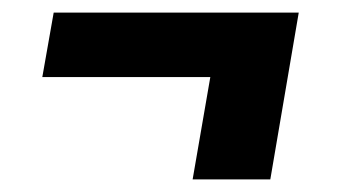

<svg xmlns="http://www.w3.org/2000/svg" viewBox="-20 -411 540 304"><path d="M285 -127 313 -289H47L65 -391H453L408 -127Z"/></svg>

Font: iosevka_custom_sans_ss08 Heavy
Style: Italic
Weight: 900
Italic angle: -10°
Designer: Belleve Invis
Foundry: Belleve Invis
Version: Version 10.3.0; ttfautohint (v1.8.3)